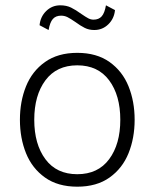

<svg xmlns="http://www.w3.org/2000/svg" viewBox="-20 -694 582 723"><path d="M55 -243Q55 -312 78 -369Q101 -426 149.5 -460.5Q198 -495 271 -495Q344 -495 392.5 -460.5Q441 -426 464 -369Q487 -312 487 -243Q487 -174 464 -117Q441 -60 392.5 -25.5Q344 9 271 9Q198 9 149.5 -25.5Q101 -60 78 -117Q55 -174 55 -243ZM433 -243Q433 -335 391 -391.5Q349 -448 271 -448Q193 -448 151 -391.5Q109 -335 109 -243Q109 -151 151 -94.5Q193 -38 271 -38Q349 -38 391 -94.5Q433 -151 433 -243ZM129 -599Q132 -631 154 -652.5Q176 -674 207 -674Q230 -674 247.5 -665.5Q265 -657 287 -641Q303 -630 312.5 -625Q322 -620 332 -620Q352 -620 363 -632.5Q374 -645 379 -674L413 -656Q410 -624 388 -602.5Q366 -581 335 -581Q315 -581 299 -589Q283 -597 264 -611Q245 -624 234 -629.5Q223 -635 210 -635Q190 -635 179 -622.5Q168 -610 163 -581Z"/></svg>

Font: Niramit ExtraLight
Style: Regular
Weight: 200
Designer: Katatrad Aksorn Co.,Ltd.
Foundry: Cadson Demak Co.,Ltd.
Version: Version 1.000; ttfautohint (v1.6)